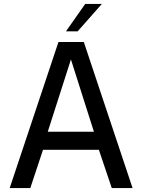

<svg xmlns="http://www.w3.org/2000/svg" viewBox="-20 -949 718 969"><path d="M29 0 275 -737H403L649 0H544L479 -193H197L133 0ZM221 -284H454L338 -649ZM313 -791 410 -929H494L372 -791Z"/></svg>

Font: Exo Thin Medium
Style: Regular
Weight: 500
Version: Version 2.000